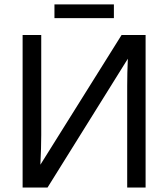

<svg xmlns="http://www.w3.org/2000/svg" viewBox="-20 -846 759 866"><path d="M556.6 -581.1 194.3 0H82V-688H166V-236.8Q166 -209 165 -175.5Q164.1 -142.1 162.1 -103L528.3 -688H636.7V0H553.7V-457Q553.7 -516.6 556.6 -581.1ZM225.6 -826.2H493.7V-764.2H225.6Z"/></svg>

Font: Arimo
Style: Regular
Weight: 400
Designer: Steve Matteson
Foundry: Monotype Imaging Inc.
Version: Version 1.33